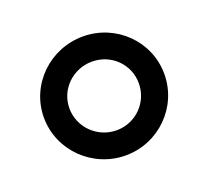

<svg xmlns="http://www.w3.org/2000/svg" viewBox="-68 -866 522 481"><g transform="rotate(-20 193.0 -625.5)"><path d="M100.5 -626C100.5 -677 142.5 -717 193.5 -717C244.5 -717 285.5 -677 285.5 -626C285.5 -575 244.5 -534 193.5 -534C142.5 -534 100.5 -575 100.5 -626ZM32.5 -626C32.5 -538 105.5 -467 193.5 -467C281.5 -467 353.5 -538 353.5 -626C353.5 -714 281.5 -784 193.5 -784C105.5 -784 32.5 -714 32.5 -626Z"/></g></svg>

Font: Charger
Style: Bd
Weight: 400
Designer: Jasper
Foundry: Cannot Into Space Fonts
Version: Version 0.98